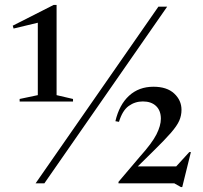

<svg xmlns="http://www.w3.org/2000/svg" viewBox="-20 -742 823 777"><path d="M124 0 621 -715H656.5L159.5 0ZM752.5 -126.5 717.5 15H712L685.5 0H459.5V-6L546.5 -108.5Q595.5 -163 613.2 -198.2Q631 -233.5 631 -261.5Q631 -294.5 611.5 -313Q592 -331.5 558 -331.5Q526.5 -331.5 501 -313.2Q475.5 -295 461.5 -249L447 -251.5Q462.5 -318 502.2 -354.5Q542 -391 601 -391Q655.5 -391 685 -363.5Q714.5 -336 714.5 -297.5Q714.5 -274.5 705.5 -253.8Q696.5 -233 671.5 -204.2Q646.5 -175.5 598.5 -128.5L537.5 -68.5H693L746 -126.5ZM133 -357V-650L35 -626.5L31.5 -638L197 -722H209V-357L275.5 -341.5V-331H59.5V-341.5Z"/></svg>

Font: Newsreader Display
Style: Regular
Weight: 400
Designer: Hugues Gentile
Foundry: Production Type
Version: Version 1.001